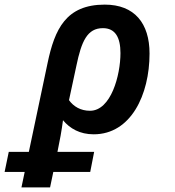

<svg xmlns="http://www.w3.org/2000/svg" viewBox="-121 -572 757 832"><path d="M-101 173H-14L-28 240H96L110 173H270L287 86H128C138 38 146 -5 152 -51C182 -15 225 10 285 10C446 10 527 -161 527 -340C527 -471 462 -552 333 -552C165 -552 116 -446 85 -298L4 86H-83ZM269 -92C229 -92 198 -110 178 -138L210 -287C232 -393 257 -450 325 -450C379 -450 401 -409 401 -342C401 -246 360 -92 269 -92Z"/></svg>

Font: Noto Sans SemiBold
Style: Italic
Weight: 600
Italic angle: -12°
Designer: Monotype Design Team
Foundry: Monotype Imaging Inc.
Version: Version 2.013